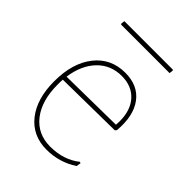

<svg xmlns="http://www.w3.org/2000/svg" viewBox="-179 -703 805 805"><g transform="rotate(45 223.0 -301.0)"><path d="M373 -607 376 -604 374 -587H87L84 -590L86 -607ZM236 5Q153 5 104.5 -56Q56 -117 56 -221Q56 -329 106.5 -393Q157 -457 242 -457Q318 -457 356.5 -405Q395 -353 387 -262L381 -255L77 -251Q76 -242 76 -221Q76 -126 119.5 -70.5Q163 -15 238 -15Q317 -15 371 -58L377 -56L374 -36Q312 5 236 5ZM241 -437Q176 -437 133 -392.5Q90 -348 79 -271L368 -275L369 -296Q369 -362 334.5 -399.5Q300 -437 241 -437Z"/></g></svg>

Font: Alegreya Sans SC Thin
Style: Regular
Weight: 100
Designer: Juan Pablo del Peral
Foundry: Huerta Tipografica
Version: Version 2.007